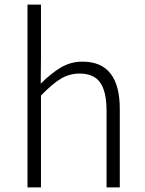

<svg xmlns="http://www.w3.org/2000/svg" viewBox="-20 -815 629 835"><path d="M99.6 0V-794.9H158.2V-567.4L157.2 -451.2Q203.1 -497.1 245.6 -522Q288.1 -546.9 338.9 -546.9Q501 -546.9 501 -340.8V0H443.4V-333Q443.4 -417 415.5 -456.1Q387.7 -495.1 326.2 -495.1Q282.2 -495.1 244.6 -472.7Q207 -450.2 158.2 -399.4V0Z"/></svg>

Font: Gen Shin Gothic Light
Style: Regular
Weight: 200
Designer: [Source Han Sans]
Ryoko NISHIZUKA  (kana & ideographs); Paul D. Hunt (Latin, Greek & Cyrillic); Wenlong ZHANG  (bopomofo
Version: Version 1.002.20150607